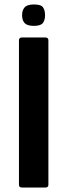

<svg xmlns="http://www.w3.org/2000/svg" viewBox="-20 -841 301 861"><path d="M197 -12Q197 0 183 0H79Q65 0 65 -12V-660Q65 -673 79 -673H183Q197 -673 197 -660ZM182 -773Q182 -750 172 -737.5Q162 -725 132 -725Q102 -725 90.5 -737.5Q79 -750 79 -773Q79 -795 90.5 -808Q102 -821 132 -821Q164 -821 173 -808Q182 -795 182 -773Z"/></svg>

Font: Glory
Style: Bold
Weight: 700
Designer: Robert Leuschke
Foundry: Robert Leuschke
Version: Version 1.011